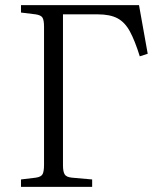

<svg xmlns="http://www.w3.org/2000/svg" viewBox="-20 -730 622 750"><path d="M62 0V-29L120 -36Q141 -39 146.5 -50Q152 -61 152 -86V-626Q152 -651 146 -661Q140 -671 119 -674L62 -681V-710H523L557 -520L526 -510Q507 -571 487.5 -607Q468 -643 439 -658.5Q410 -674 361 -674H226V-84Q226 -60 232.5 -49Q239 -38 261 -36L340 -29V0Z"/></svg>

Font: Literata 36pt Light
Style: Regular
Weight: 300
Designer: Latin by Veronika Burian and Jose Scaglione. Greek by Irene Vlachou. Cyrillic by Vera Evstafieva.
Foundry: TypeTogether
Version: Version 3.002